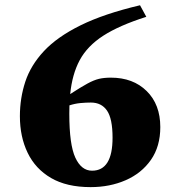

<svg xmlns="http://www.w3.org/2000/svg" viewBox="-20 -714 690 748"><path d="M525.5 -693.5 550 -648.5Q444.5 -615 382.2 -574.8Q320 -534.5 290.5 -479.5Q261 -424.5 253.5 -347.5Q295 -374.5 320.2 -388.2Q345.5 -402 365.5 -406.8Q385.5 -411.5 412 -411.5Q498.5 -411.5 551.5 -359.2Q604.5 -307 604.5 -219Q604.5 -143.5 568 -91.2Q531.5 -39 469.8 -12Q408 15 333 15Q240 15 179 -20.5Q118 -56 87.8 -118.5Q57.5 -181 57.5 -261.5Q57.5 -331.5 78.5 -395.5Q99.5 -459.5 151.2 -515Q203 -570.5 294.2 -615.5Q385.5 -660.5 525.5 -693.5ZM250 -271Q250 -150.5 273.5 -99.8Q297 -49 338.5 -49Q418.5 -49 418.5 -177.5Q418.5 -251.5 397 -283Q375.5 -314.5 334 -314.5Q315 -314.5 293.5 -312.5Q272 -310.5 250.5 -303.5Q250 -288 250 -271Z"/></svg>

Font: Newsreader Text ExtraBold
Style: Regular
Weight: 800
Designer: Hugues Gentile
Foundry: Production Type
Version: Version 1.001